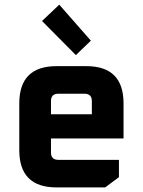

<svg xmlns="http://www.w3.org/2000/svg" viewBox="-20 -816 622 836"><path d="M64 -162.1V-365.9Q64 -528 226.1 -528H356.1Q517.9 -528 517.9 -365.9V-213.1H202V-152.1Q202 -120 234.1 -120H497.9V-44.6L437.9 0H226.1Q64 0 64 -162.1ZM202 -318.6H379.9V-375.9Q379.9 -407.9 347.9 -407.9H234.1Q202 -407.9 202 -375.9ZM163 -724.6 238 -795.7 375.7 -638.9 310.3 -576.1Z"/></svg>

Font: Oxanium ExtraLight
Style: Regular
Weight: 200
Designer: Severin Meyer
Version: Version 2.000